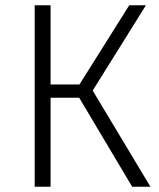

<svg xmlns="http://www.w3.org/2000/svg" viewBox="-20 -705 601 725"><path d="M330 -363 548 0H479L279 -336H171V0H111V-685H171V-386H280L468 -685H531Z"/></svg>

Font: Fira Sans Light
Style: Regular
Weight: 300
Designer: bBox Type GmbH & Carrois Corporate GbR & Edenspiekermann AG
Foundry: bBox Type GmbH & Carrois Corporate GbR & Edenspiekermann AG
Version: Version 4.301